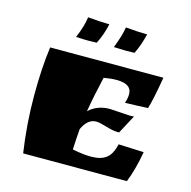

<svg xmlns="http://www.w3.org/2000/svg" viewBox="-101 -778 873 878"><g transform="rotate(15 335.5 -339.0)"><path d="M415 -299 509 -293Q523 -293 530 -294L483 -206H474Q455 -206 420 -216.5Q385 -227 370 -227Q329 -227 305 -174Q301 -125 299 -76Q351 -66 381 -66H390Q433 -66 458.5 -85Q484 -104 495 -153L615 -148Q600 -62 575 0H84Q64 -135 64 -268Q64 -401 78 -500H614Q596 -392 582 -348Q523 -345 474 -344Q482 -367 482 -387Q482 -435 410 -435Q383 -435 350 -429Q328 -334 316 -262Q356 -299 415 -299ZM278 -576 238 -575Q218 -575 180 -577Q205 -636 210 -678Q263 -673 312 -672Q300 -618 278 -576ZM457 -576 416 -575Q397 -575 359 -577Q383 -638 389 -678Q441 -673 491 -672Q477 -616 457 -576Z"/></g></svg>

Font: Ruslan Display
Style: Regular
Weight: 400
Version: Version 1.000